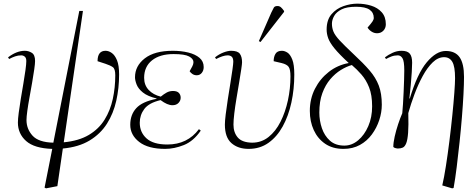

<svg xmlns="http://www.w3.org/2000/svg" viewBox="-20 -801 2605 1051"><path d="M232 230 224 226 266 14Q168 11 123 -29Q78 -69 78 -130Q78 -149 82.5 -184Q87 -219 94 -261Q101 -303 108 -344Q115 -385 119.5 -418Q124 -451 124 -467Q124 -484 115.5 -491Q107 -498 96 -498Q79 -498 63 -492.5Q47 -487 30 -478L24 -487Q71 -523 116 -523Q136 -523 154 -512Q172 -501 172 -467Q172 -453 167.5 -421.5Q163 -390 156 -349.5Q149 -309 141.5 -268Q134 -227 129.5 -194Q125 -161 125 -144Q125 -95 158 -58.5Q191 -22 272 -20L414 -741H434L329 -22Q412 -30 466.5 -62.5Q521 -95 552.5 -146Q584 -197 597.5 -259.5Q611 -322 611 -389Q611 -424 597.5 -433.5Q584 -443 557 -452L514 -466Q514 -523 558 -523Q575 -523 592 -511Q609 -499 620.5 -471Q632 -443 632 -393Q632 -319 616.5 -249.5Q601 -180 565.5 -124Q530 -68 470.5 -32Q411 4 324 12L294 218Z M884 14Q791 14 742 -24Q693 -62 693 -118Q693 -173 726 -209Q759 -245 837 -260V-262Q788 -274 762.5 -294.5Q737 -315 728 -338Q719 -361 719 -378Q719 -440 772.5 -481.5Q826 -523 926 -523Q972 -523 1010.5 -513.5Q1049 -504 1072 -484.5Q1095 -465 1095 -434Q1095 -415 1084.5 -402Q1074 -389 1057 -389Q1044 -389 1034 -395.5Q1024 -402 1018 -411Q1027 -427 1033 -438.5Q1039 -450 1039 -461Q1039 -479 1015 -492Q991 -505 930 -505Q855 -505 812 -470.5Q769 -436 769 -375Q769 -335 794 -308.5Q819 -282 860 -272Q877 -286 892.5 -294.5Q908 -303 927 -303Q949 -303 959 -292.5Q969 -282 969 -266Q969 -250 957 -237.5Q945 -225 924 -225Q896 -225 859 -253Q795 -238 770 -204.5Q745 -171 745 -129Q745 -77 782 -43.5Q819 -10 896 -10Q1006 -10 1069 -94L1079 -86Q1039 -28 986.5 -7Q934 14 884 14Z M1341 14Q1283 14 1247 -17.5Q1211 -49 1211 -119Q1211 -138 1215.5 -175Q1220 -212 1227 -257Q1234 -302 1241 -345Q1248 -388 1252.5 -420.5Q1257 -453 1257 -463Q1257 -483 1248.5 -490.5Q1240 -498 1226 -498Q1213 -498 1196.5 -492.5Q1180 -487 1163 -478L1157 -487Q1178 -504 1202.5 -513.5Q1227 -523 1245 -523Q1281 -523 1293 -506.5Q1305 -490 1305 -460Q1305 -451 1300.5 -421Q1296 -391 1289 -349Q1282 -307 1274.5 -262.5Q1267 -218 1262.5 -180Q1258 -142 1258 -119Q1258 -76 1281.5 -48.5Q1305 -21 1360 -20Q1411 -20 1450 -51Q1489 -82 1515.5 -134.5Q1542 -187 1556 -251.5Q1570 -316 1570 -383Q1570 -421 1560 -435Q1550 -449 1521 -456L1478 -466Q1478 -490 1488 -506.5Q1498 -523 1523 -523Q1538 -523 1553.5 -513Q1569 -503 1580 -475Q1591 -447 1591 -393Q1591 -313 1575 -239.5Q1559 -166 1527.5 -109Q1496 -52 1449.5 -19Q1403 14 1341 14ZM1406 -571 1397 -576 1465 -732Q1474 -751 1479 -759.5Q1484 -768 1499 -768Q1510 -768 1518 -761Q1526 -754 1535 -741V-736Z M1860 14Q1801 14 1760 -14Q1719 -42 1697.5 -89Q1676 -136 1676 -194Q1676 -260 1704 -315Q1732 -370 1780 -407.5Q1828 -445 1889 -456Q1837 -504 1811 -536Q1785 -568 1776.5 -592Q1768 -616 1768 -639Q1768 -692 1794.5 -723Q1821 -754 1860 -767.5Q1899 -781 1936 -781Q1976 -781 2011.5 -770Q2047 -759 2069.5 -734Q2092 -709 2092 -668Q2092 -647 2078.5 -633Q2065 -619 2044 -619Q2028 -619 2014 -628Q2000 -637 1992 -650Q2012 -673 2019 -683.5Q2026 -694 2026 -703Q2026 -732 2003 -748Q1980 -764 1929 -764Q1878 -764 1849.5 -749.5Q1821 -735 1809 -713.5Q1797 -692 1797 -671Q1797 -648 1805.5 -627.5Q1814 -607 1839.5 -579.5Q1865 -552 1915 -505Q1969 -455 2003 -415.5Q2037 -376 2053.5 -332.5Q2070 -289 2070 -228Q2070 -186 2056 -143.5Q2042 -101 2015.5 -65Q1989 -29 1950 -7.5Q1911 14 1860 14ZM1865 -4Q1906 -4 1940.5 -33Q1975 -62 1996 -110.5Q2017 -159 2017 -219Q2017 -281 2000.5 -322.5Q1984 -364 1958.5 -393Q1933 -422 1906 -445Q1877 -437 1846 -418Q1815 -399 1788 -367.5Q1761 -336 1744.5 -291Q1728 -246 1728 -185Q1728 -141 1742 -99.5Q1756 -58 1786 -31Q1816 -4 1865 -4Z M2455 230 2401 214Q2411 171 2421 107Q2431 43 2440 -29Q2449 -101 2456 -170Q2463 -239 2467 -293Q2471 -347 2471 -373Q2471 -437 2456 -462.5Q2441 -488 2411 -488Q2378 -488 2348.5 -459.5Q2319 -431 2294 -385Q2269 -339 2249 -285.5Q2229 -232 2215 -182Q2217 -114 2214 -74.5Q2211 -35 2203.5 -16.5Q2196 2 2184.5 7Q2173 12 2158 12Q2153 12 2144 9.5Q2135 7 2133 3Q2133 -20 2140.5 -53.5Q2148 -87 2159.5 -121.5Q2171 -156 2182 -181Q2184 -201 2186 -232Q2188 -263 2189.5 -298Q2191 -333 2192 -364.5Q2193 -396 2193 -415Q2193 -467 2183 -482.5Q2173 -498 2158 -498Q2139 -498 2123 -492Q2107 -486 2093 -478L2087 -487Q2105 -501 2129 -512Q2153 -523 2178 -523Q2210 -523 2223 -507.5Q2236 -492 2236 -458Q2236 -439 2234 -406Q2232 -373 2228.5 -335.5Q2225 -298 2221 -263L2223 -261Q2264 -398 2316 -460Q2368 -522 2420 -522Q2472 -522 2496 -487.5Q2520 -453 2520 -380Q2520 -342 2517 -284.5Q2514 -227 2508.5 -159.5Q2503 -92 2495.5 -21.5Q2488 49 2480 113.5Q2472 178 2463 228Z"/></svg>

Font: Display Extralight
Style: Italic
Weight: 200
Italic angle: -2°
Designer: Latin by Veronika Burian and Jose Scaglione. Greek by Irene Vlachou. Cyrillic by Vera Evstafieva
Foundry: TypeTogether
Version: Version 3.002